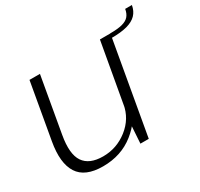

<svg xmlns="http://www.w3.org/2000/svg" viewBox="-142 -842 1068 1026"><g transform="rotate(-30 391.5 -329.0)"><path d="M452 0H503.5L607.5 -590.5H543L460 -123ZM173.5 -591.5H109L48.5 -247.5Q26.5 -123.5 67.8 -59Q109 5.5 219.5 5.5Q332 5.5 412 -58.2Q492 -122 505 -197L479 -227.5Q465 -146 397.8 -93.2Q330.5 -40.5 246.5 -40.5Q162 -40.5 128 -90.5Q94 -140.5 113.5 -250ZM606.5 -591 602.5 -566Q659 -566 697 -576.2Q735 -586.5 756 -608.2Q777 -630 783 -664.5H741.5Q737 -637.5 723 -621.5Q709 -605.5 681.2 -598.2Q653.5 -591 606.5 -591Z"/></g></svg>

Font: Anybody SemiExpanded Light
Style: Italic
Weight: 300
Width: 6
Italic angle: -10°
Version: Version 1.113;gftools[0.9.25]